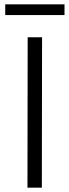

<svg xmlns="http://www.w3.org/2000/svg" viewBox="-20 -861 316 881"><path d="M4 -792V-841H276V-792ZM106 0 107 -690H173L172 0Z"/></svg>

Font: Taylor Sans Light
Style: Regular
Weight: 300
Italic angle: -8°
Designer: Natanael Gama
Version: Version 1.001 September 8, 2015